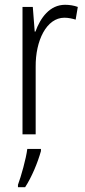

<svg xmlns="http://www.w3.org/2000/svg" viewBox="-20 -561 356 802"><path d="M252 -541C188 -541 149 -487 128 -429H125L117 -532H74V0H129V-282C128 -391 174 -487 249 -487C266 -487 283 -483 296 -479L305 -532C289 -538 270 -541 252 -541ZM151 70V61H94C89 102 68 176 55 211V221H85C113 178 138 117 151 70Z"/></svg>

Font: Noto Sans Thai Cond Light
Style: Regular
Weight: 300
Width: 3
Designer: Monotype Design Team
Foundry: Monotype Imaging Inc.
Version: Version 2.002